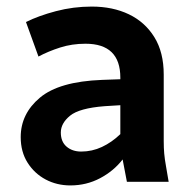

<svg xmlns="http://www.w3.org/2000/svg" viewBox="-20 -553 592 584"><path d="M43 -136Q43 -207 101.5 -256Q160 -305 290 -310L346 -312V-317Q346 -420 240 -420Q199 -420 163 -408.5Q127 -397 97 -381L59 -486Q97 -505 150 -519Q203 -533 259 -533Q323 -533 372 -509.5Q421 -486 449.5 -440Q478 -394 478 -326V-124Q478 -103 479.5 -86Q481 -69 485 -47L493 0H366L353 -68Q326 -33 284.5 -11Q243 11 194 11Q153 11 119 -7Q85 -25 64 -58Q43 -91 43 -136ZM165 -150Q165 -122 182.5 -107Q200 -92 227 -92Q260 -92 290 -106Q320 -120 346 -145V-233L298 -230Q221 -224 193 -201Q165 -178 165 -150Z"/></svg>

Font: Radio Canada SemiBold
Style: Regular
Weight: 600
Designer: Charles Daoud, Etienne Aubert Bonn, Alexandre Saumier Demers, Jacques Le Bailly
Foundry: Radio-Canada
Version: Version 2.104; ttfautohint (v1.8.4.7-5d5b);gftools[0.9.28.de